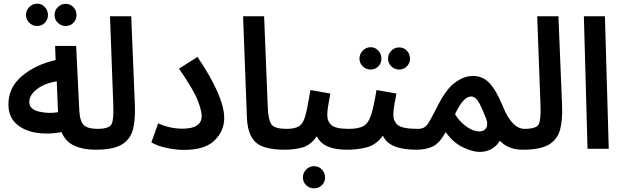

<svg xmlns="http://www.w3.org/2000/svg" viewBox="-20 -813 3405 1049"><path d="M569 -54Q569 -77 555.5 -93Q542 -109 512 -109Q461 -109 438.5 -129Q416 -149 413 -215L396 -562H281L284 -485Q174 -460 100 -397.5Q26 -335 26 -243Q26 -176 68 -137.5Q110 -99 176.5 -88Q243 -77 316 -91Q339 -38 387 -16.5Q435 5 503 5Q569 5 569 -54ZM140 -256Q140 -293 180.5 -325Q221 -357 290 -369L297 -200Q244 -191 192 -203.5Q140 -216 140 -256ZM183 -671Q208 -671 225 -688.5Q242 -706 242 -731Q242 -756 225 -774.5Q208 -793 183 -793Q158 -793 140 -774.5Q122 -756 122 -731Q122 -706 140 -688.5Q158 -671 183 -671ZM339 -671Q364 -671 381 -688.5Q398 -706 398 -731Q398 -756 381 -774Q364 -792 339 -792Q314 -792 296 -774Q278 -756 278 -731Q278 -706 296 -688.5Q314 -671 339 -671Z M502 5Q600 5 646.5 -24Q693 -53 706.5 -106.5Q720 -160 717 -235L697 -724H581L599 -238Q602 -160 589.5 -134.5Q577 -109 511 -109Z M807 -35Q841 -15 891.5 -4.5Q942 6 985 6Q1100 6 1152.5 -46Q1205 -98 1205 -168Q1205 -286 1059 -502L958 -438Q1038 -322 1060 -265Q1082 -208 1082 -180Q1082 -110 977 -110Q908 -110 844 -139Z M1537 5Q1604 5 1604 -54Q1604 -109 1547 -109Q1483 -109 1464.5 -131.5Q1446 -154 1443 -227L1423 -724H1308L1329 -172Q1332 -80 1375 -37.5Q1418 5 1537 5Z M1942 -54Q1942 -77 1928.5 -93Q1915 -109 1885 -109Q1814 -109 1791 -129.5Q1768 -150 1768 -185Q1768 -211 1774.5 -244Q1781 -277 1785 -302L1676 -321Q1661 -228 1649 -183Q1637 -138 1614 -123.5Q1591 -109 1547 -109L1537 5Q1585 5 1631 -7Q1677 -19 1711 -69Q1744 5 1876 5Q1942 5 1942 -54ZM1696 216Q1721 216 1738.5 199Q1756 182 1756 157Q1756 131 1738.5 113Q1721 95 1696 95Q1671 95 1653 113Q1635 131 1635 157Q1635 182 1653 199Q1671 216 1696 216Z M2322 -54Q2322 -77 2308.5 -93Q2295 -109 2265 -109Q2179 -109 2154 -129.5Q2129 -150 2129 -185Q2129 -211 2135 -244Q2141 -277 2146 -302L2037 -321Q2022 -229 2007 -183.5Q1992 -138 1964.5 -123.5Q1937 -109 1885 -109L1875 5Q1935 5 1985.5 -8.5Q2036 -22 2072 -72Q2105 5 2255 5Q2322 5 2322 -54ZM2005 -433Q2030 -433 2047 -450.5Q2064 -468 2064 -493Q2064 -518 2047 -536.5Q2030 -555 2005 -555Q1980 -555 1962 -536.5Q1944 -518 1944 -493Q1944 -468 1962 -450.5Q1980 -433 2005 -433ZM2161 -433Q2186 -433 2203 -450.5Q2220 -468 2220 -493Q2220 -518 2203 -536Q2186 -554 2161 -554Q2136 -554 2118 -536Q2100 -518 2100 -493Q2100 -468 2118 -450.5Q2136 -433 2161 -433Z M2836 5Q2868 5 2885.5 -12Q2903 -29 2903 -54Q2903 -77 2889 -93Q2875 -109 2846 -109Q2777 -109 2727 -233Q2690 -322 2653.5 -360Q2617 -398 2564 -398Q2515 -398 2466 -362Q2417 -326 2371 -234Q2335 -162 2317 -135.5Q2299 -109 2265 -109L2255 5Q2307 5 2344 -12.5Q2381 -30 2415 -91Q2458 -32 2510.5 -7.5Q2563 17 2601 17Q2639 17 2667 0Q2695 -17 2711 -44Q2757 5 2836 5ZM2466 -189Q2510 -284 2553 -286Q2578 -286 2596.5 -253Q2615 -220 2636 -165Q2648 -133 2636.5 -114Q2625 -95 2599 -95Q2565 -95 2527.5 -122Q2490 -149 2466 -189Z M2836 5Q2934 5 2980.5 -24Q3027 -53 3040.5 -106.5Q3054 -160 3051 -235L3031 -724H2915L2933 -238Q2936 -160 2923.5 -134.5Q2911 -109 2845 -109Z M3190 0 3170 -724H3285L3306 0Z"/></svg>

Font: Noto Sans Arabic UI SemiCondensed Semi
Style: Regular
Weight: 600
Width: 4
Designer: Nadine Chahine - Monotype Design Team
Foundry: Monotype Imaging Inc.
Version: Version 1.900